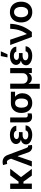

<svg xmlns="http://www.w3.org/2000/svg" viewBox="1888 -2710 1021 4838"><g transform="rotate(-90 2399.0 -291.5)"><path d="M394 0 239.7 -211.9H190.4V0H57.1V-545.9H190.4V-335H241.2L399.9 -545.9H565.4L354 -272.9L562.5 0Z M621.6 0 818.4 -525.4 803.7 -561.5Q784.2 -610.8 761 -622.8Q737.8 -634.8 688 -621.6L658.2 -724.6Q672.9 -730 691.7 -733.6Q710.4 -737.3 732.9 -737.3Q864.3 -737.3 913.1 -606.9L1085.4 -147.5Q1095.2 -122.6 1104.5 -109.1Q1113.8 -95.7 1133.8 -95.7Q1144 -96.2 1150.4 -97.7L1165.5 2Q1142.1 8.8 1112.8 8.8Q1065.9 8.3 1031 -16.4Q996.1 -41 978 -89.8L884.8 -356H877.9L755.9 0Z M1414.6 -325.2H1487.3V-233.4H1414.6Q1368.7 -233.4 1336.7 -214.1Q1304.7 -194.8 1304.7 -159.7Q1304.7 -129.9 1334.5 -109.6Q1364.3 -89.4 1417.5 -89.4Q1471.2 -89.4 1498.8 -106.7Q1526.4 -124 1532.2 -158.2H1658.2Q1654.3 -104 1621.8 -66.7Q1589.4 -29.3 1537.1 -9.8Q1484.9 9.8 1421.4 9.8Q1352.5 9.8 1297.9 -9.8Q1243.2 -29.3 1210.9 -64.7Q1178.7 -100.1 1178.7 -148.4Q1178.7 -188.5 1205.3 -223.9Q1231.9 -259.3 1295.4 -274.9Q1237.3 -291.5 1212.9 -325Q1188.5 -358.4 1188 -394Q1188.5 -444.3 1218 -480Q1247.6 -515.6 1300 -534.2Q1352.5 -552.7 1420.4 -552.7Q1483.9 -552.7 1534.2 -533.4Q1584.5 -514.2 1614.7 -478Q1645 -441.9 1648.9 -391.6H1522.5Q1517.1 -421.9 1488.8 -438Q1460.4 -454.1 1415.5 -454.1Q1366.7 -454.1 1340.1 -434.3Q1313.5 -414.6 1313 -386.2Q1313.5 -358.4 1339.4 -341.8Q1365.2 -325.2 1414.6 -325.2Z M1733.4 -545.9H1858.4L1857.4 -158.7Q1857.9 -124.5 1874.3 -113.5Q1890.6 -102.5 1916.5 -102.5Q1929.7 -102.5 1940.9 -104Q1952.1 -105.5 1959.5 -106.4V-6.3Q1943.4 -1 1922.1 2.9Q1900.9 6.8 1875.5 6.3Q1811.5 6.8 1772.5 -28.6Q1733.4 -64 1733.4 -147Z M1972.2 -258.8V-269.5Q1972.2 -343.3 2001.5 -401.6Q2030.8 -460 2086.7 -494.1Q2142.6 -528.3 2222.2 -528.3H2506.8V-422.9H2379.4Q2418 -393.1 2442.9 -347.9Q2467.8 -302.7 2467.8 -249V-238.3Q2467.8 -170.4 2439.2 -114Q2410.6 -57.6 2356 -23.9Q2301.3 9.8 2223.6 9.8Q2143.6 9.8 2087.4 -25.6Q2031.2 -61 2001.7 -121.6Q1972.2 -182.1 1972.2 -258.8ZM2104.5 -269.5V-258.8Q2105 -213.9 2116.5 -177Q2127.9 -140.1 2154.1 -117.9Q2180.2 -95.7 2223.6 -95.7Q2264.2 -95.7 2288.6 -117.9Q2313 -140.1 2324 -177Q2335 -213.9 2335 -258.8V-269.5Q2335 -311 2324 -345.9Q2313 -380.9 2288.3 -401.9Q2263.7 -422.9 2222.2 -422.9Q2179.7 -422.9 2153.8 -401.9Q2127.9 -380.9 2116.5 -345.9Q2105 -311 2104.5 -269.5Z M2581.5 199.7V-545.9H2710V-229Q2710 -173.8 2746.3 -139.4Q2782.7 -105 2841.3 -105.5Q2900.4 -105 2936.5 -139.6Q2972.7 -174.3 2972.7 -229V-545.9H3101.6V0H2976.6V-78.6H2972.2Q2954.1 -40.5 2918.9 -20Q2883.8 0.5 2841.3 0Q2798.8 0.5 2763.9 -20Q2729 -40.5 2710.4 -78.6H2705.6V199.7Z M3408.2 -325.2H3481V-233.4H3408.2Q3362.3 -233.4 3330.3 -214.1Q3298.3 -194.8 3298.3 -159.7Q3298.3 -129.9 3328.1 -109.6Q3357.9 -89.4 3411.1 -89.4Q3464.8 -89.4 3492.4 -106.7Q3520 -124 3525.9 -158.2H3651.9Q3647.9 -104 3615.5 -66.7Q3583 -29.3 3530.8 -9.8Q3478.5 9.8 3415 9.8Q3346.2 9.8 3291.5 -9.8Q3236.8 -29.3 3204.6 -64.7Q3172.4 -100.1 3172.4 -148.4Q3172.4 -188.5 3199 -223.9Q3225.6 -259.3 3289.1 -274.9Q3231 -291.5 3206.5 -325Q3182.1 -358.4 3181.6 -394Q3182.1 -444.3 3211.7 -480Q3241.2 -515.6 3293.7 -534.2Q3346.2 -552.7 3414.1 -552.7Q3477.5 -552.7 3527.8 -533.4Q3578.1 -514.2 3608.4 -478Q3638.7 -441.9 3642.6 -391.6H3516.1Q3510.7 -421.9 3482.4 -438Q3454.1 -454.1 3409.2 -454.1Q3360.4 -454.1 3333.7 -434.3Q3307.1 -414.6 3306.6 -386.2Q3307.1 -358.4 3333 -341.8Q3358.9 -325.2 3408.2 -325.2ZM3371.1 -613.8 3404.8 -781.7H3524.9L3450.2 -613.8Z M3886.7 0 3683.1 -545.9H3817.4L3958.5 -128.9H3964.4Q4013.7 -208 4040 -273.2Q4066.4 -338.4 4077.4 -403.1Q4088.4 -467.8 4091.8 -545.9H4217.3Q4215.3 -403.8 4163.1 -263.9Q4110.8 -124 4011.7 0Z M4513.2 10.7Q4433.1 10.7 4374.5 -24.4Q4315.9 -59.6 4283.9 -122.8Q4252 -186 4252 -270.5Q4252 -355 4283.9 -418.5Q4315.9 -481.9 4374.5 -517.3Q4433.1 -552.7 4513.2 -552.7Q4592.8 -552.7 4651.6 -517.3Q4710.4 -481.9 4742.7 -418.5Q4774.9 -355 4774.9 -270.5Q4774.9 -186 4742.7 -122.8Q4710.4 -59.6 4651.6 -24.4Q4592.8 10.7 4513.2 10.7ZM4513.2 -92.8Q4557.1 -92.8 4586.2 -116.5Q4615.2 -140.1 4629.6 -180.7Q4644 -221.2 4644 -270.5Q4644 -320.8 4629.6 -361.3Q4615.2 -401.9 4586.2 -425.5Q4557.1 -449.2 4513.2 -449.2Q4469.2 -449.2 4440.2 -425.5Q4411.1 -401.9 4396.7 -361.3Q4382.3 -320.8 4382.3 -270.5Q4382.3 -221.2 4396.7 -180.7Q4411.1 -140.1 4440.2 -116.5Q4469.2 -92.8 4513.2 -92.8Z"/></g></svg>

Font: Inter Tight SemiBold
Style: Regular
Weight: 600
Designer: Rasmus Andersson
Foundry: rsms
Version: Version 3.004; ttfautohint (v1.8.4.7-5d5b)